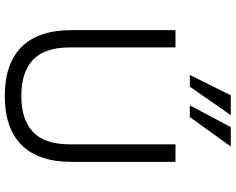

<svg xmlns="http://www.w3.org/2000/svg" viewBox="-111 -865 984 802"><g transform="rotate(90 381.0 -464.0)"><path d="M381 8Q246 8 176 -62Q106 -132 106 -270V-705H178V-265Q178 -158 230 -109.5Q282 -61 381 -61Q480 -61 531.5 -110Q583 -159 583 -265V-705H656V-270Q656 -132 585.5 -62Q515 8 381 8ZM293 -765 378 -936H461L342 -765ZM420 -765 511 -936H592L469 -765Z"/></g></svg>

Font: Nunito Sans 6pt Light
Style: Regular
Weight: 300
Version: Version 3.101;gftools[0.9.27]